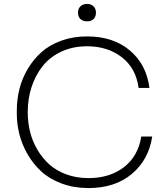

<svg xmlns="http://www.w3.org/2000/svg" viewBox="-20 -933 833 970"><path d="M419.9 -825.2Q398.4 -825.2 386.2 -836.9Q374 -848.6 374 -869.1Q374 -888.7 386.2 -900.9Q398.4 -913.1 419.9 -913.1Q440.4 -913.1 452.6 -900.9Q464.8 -888.7 464.8 -869.1Q464.8 -849.1 452.9 -837.2Q440.9 -825.2 419.9 -825.2ZM426.8 17.1Q353 17.1 291.5 -5.9Q230 -28.8 189 -66.4Q147.9 -104 119.4 -153.6Q90.8 -203.1 77.9 -254.9Q64.9 -306.6 64.9 -358.9V-374Q64.9 -429.7 78.1 -482.9Q91.3 -536.1 120.1 -584.7Q148.9 -633.3 189.7 -669.7Q230.5 -706.1 289.8 -727.5Q349.1 -749 419.9 -749Q552.2 -749 636.2 -678Q720.2 -606.9 734.9 -488.8H680.2Q667 -588.4 595.5 -643.8Q523.9 -699.2 419.9 -699.2Q348.1 -699.2 290.3 -672.4Q232.4 -645.5 195.8 -599.4Q159.2 -553.2 139.6 -493.7Q120.1 -434.1 120.1 -366.2Q120.1 -315.4 131.8 -267.6Q143.6 -219.7 168.7 -177Q193.8 -134.3 229.2 -102.3Q264.6 -70.3 315.7 -51.8Q366.7 -33.2 426.8 -33.2Q534.2 -33.2 606 -88.4Q677.7 -143.6 693.8 -243.2H749Q731.4 -126 646.2 -54.4Q561 17.1 426.8 17.1Z"/></svg>

Font: Sora ExtraLight
Style: Regular
Weight: 200
Designer: Jonathan Barnbrook, Julián Moncada
Foundry: Barnbrook Fonts
Version: Version 2.000